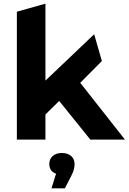

<svg xmlns="http://www.w3.org/2000/svg" viewBox="-20 -762 702 1048"><path d="M228 0V-137L303 -211L473 0H662L418 -310L536 -429L494 -575L228 -322V-742L72 -698V0ZM318 73C275 73 249 98 249 133C249 159 262 178 286 186L261 266H334L369 198C384 170 387 149 387 133C387 98 361 73 318 73Z"/></svg>

Font: Talent SemiBold
Style: Bold
Weight: 700
Designer: Mike Powis
Version: Version 1.001;hotconv 1.0.109;makeotfexe 2.5.65596